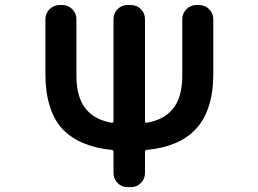

<svg xmlns="http://www.w3.org/2000/svg" viewBox="-20 -775 1040 774"><path d="M495.1 -20.5Q470.7 -20.5 454.1 -37.1Q437.5 -53.7 437.5 -78.1V-163.1Q437.5 -169.9 429.7 -170.9Q367.2 -176.8 320.3 -196.3Q266.6 -217.8 231.9 -254.9Q197.3 -292 180.7 -347.7Q163.1 -402.3 163.1 -475.6V-697.3Q163.1 -721.7 180.2 -738.3Q197.3 -754.9 220.7 -754.9H230.5Q253.9 -754.9 271 -738.3Q288.1 -721.7 288.1 -697.3V-468.8Q288.1 -380.9 327.1 -335Q362.3 -292 429.7 -280.3Q437.5 -279.3 437.5 -287.1V-697.3Q437.5 -721.7 454.1 -738.3Q470.7 -754.9 495.1 -754.9H506.8Q531.2 -754.9 547.9 -738.3Q564.5 -721.7 564.5 -697.3V-287.1Q564.5 -279.3 572.3 -280.3Q640.6 -292 675.8 -335Q714.8 -380.9 714.8 -468.8V-697.3Q714.8 -721.7 731.9 -738.3Q749 -754.9 772.5 -754.9H782.2Q805.7 -754.9 822.8 -738.3Q839.8 -721.7 839.8 -697.3V-475.6Q839.8 -403.3 822.3 -348.6Q804.7 -293 770 -255.4Q735.4 -217.8 682.6 -196.3Q634.8 -176.8 572.3 -170.9Q564.5 -169.9 564.5 -163.1V-78.1Q564.5 -53.7 547.9 -37.1Q531.2 -20.5 506.8 -20.5Z"/></svg>

Font: Rounded Mgen+ 1m medium
Style: Regular
Weight: 500
Designer: [Source Han Sans]
Ryoko NISHIZUKA  (kana & ideographs); Paul D. Hunt (Latin, Greek & Cyrillic); Wenlong ZHANG  (bopomofo
Version: Version 1.059.20150602